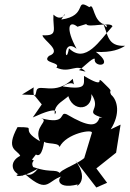

<svg xmlns="http://www.w3.org/2000/svg" viewBox="-20 -824 577 855"><path d="M364 -717C370 -698 472 -729 481 -707C424 -644 361 -537 287 -609C272 -520 255 -658 321 -607C271 -698 286 -736 325 -705ZM331 -512C343 -515 393 -570 402 -562C394 -521 496 -526 407 -593C478 -589 516 -606 537 -620C457 -616 461 -672 439 -720C468 -680 450 -724 452 -713C391 -724 401 -816 378 -792C309 -835 374 -754 253 -737C288 -800 264 -714 218 -759C214 -694 242 -663 169 -667C172 -644 260 -597 198 -575C163 -542 254 -548 231 -523C294 -494 322 -547 361 -505ZM132 -401 166 -359 126 -301C248 -357 231 -322 224 -315C214 -379 326 -388 279 -428C283 -321 393 -325 387 -405C437 -331 347 -327 436 -300H423C410 -259 375 -257 277 -315C240 -330 283 -265 161 -298C205 -286 127 -262 158 -195C58 -253 158 -257 58 -258C2 -155 58 -158 70 -130C18 -104 30 -51 83 -40C40 -67 32 -6 149 -73C121 -36 102 -46 91 -49C202 48 187 -28 272 -43C234 -48 219 25 327 -3C304 16 388 -13 314 -112L409 11L457 -10L409 -74L497 -144L517 -269L473 -248C517 -317 504 -377 475 -402C459 -432 498 -401 433 -463C406 -485 457 -424 354 -486C353 -446 368 -423 259 -439C325 -482 314 -408 304 -473C226 -395 154 -454 143 -422C132 -369 127 -409 130 -435L78 -403ZM140 -136C168 -117 178 -193 178 -212C152 -172 242 -197 245 -169C275 -231 397 -251 389 -232L349 -100C329 -78 381 -73 366 -131C333 -88 197 -58 262 -36C228 -83 224 -47 128 -80C113 -106 143 -109 122 -113Z"/></svg>

Font: Charger Distortion
Style: 2It
Weight: 400
Designer: Jasper
Foundry: Cannot Into Space Fonts
Version: Version 0.98